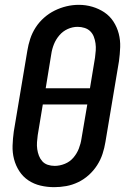

<svg xmlns="http://www.w3.org/2000/svg" viewBox="-20 -766 540 794"><path d="M204 8Q175 8 147.5 1.5Q120 -5 97.5 -20Q75 -35 60 -58Q45 -81 38 -108Q31 -135 32 -164Q33 -193 37 -222L93 -556Q97 -581 105 -605.5Q113 -630 127.5 -652.5Q142 -675 162.5 -693Q183 -711 206.5 -722.5Q230 -734 255 -740Q280 -746 306 -746Q335 -746 362 -738Q389 -730 411.5 -715Q434 -700 449 -677Q464 -654 471 -627Q478 -600 477 -571Q476 -542 472 -513L416 -179Q412 -154 404 -129.5Q396 -105 381.5 -82.5Q367 -60 347 -42Q327 -24 303 -12.5Q279 -1 254 3.5Q229 8 204 8ZM352 -401 373 -528Q375 -543 376 -557.5Q377 -572 375 -586.5Q373 -601 368 -614Q363 -627 353.5 -636.5Q344 -646 330 -650.5Q316 -655 301 -655Q280 -655 260 -646Q240 -637 225.5 -620Q211 -603 203 -583Q195 -563 192 -542L169 -401ZM206 -80Q227 -80 248 -88.5Q269 -97 283.5 -114Q298 -131 306 -151.5Q314 -172 317 -193L341 -334H157L136 -207Q134 -193 133 -178Q132 -163 134 -149Q136 -135 141 -122Q146 -109 155 -99Q164 -89 177.5 -84.5Q191 -80 206 -80Z"/></svg>

Font: Iosevka Curly Slab SmBdObl
Style: Regular
Weight: 600
Italic angle: -9°
Monospace: yes
Designer: Belleve Invis
Foundry: Belleve Invis
Version: Version 11.0.0; ttfautohint (v1.8.3)